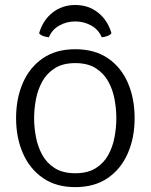

<svg xmlns="http://www.w3.org/2000/svg" viewBox="-20 -756 618 788"><path d="M46 -271Q46 -352 74 -416Q102 -480 156 -517Q210 -554 289 -554Q368.5 -554 422.8 -517Q477 -480 504.8 -416Q532.5 -352 532.5 -271Q532.5 -190 504.2 -126Q476 -62 421.8 -25Q367.5 12 289 12Q210 12 156 -25.5Q102 -63 74 -127Q46 -191 46 -271ZM120 -271Q120 -233.5 127.5 -193.8Q135 -154 153.5 -120.2Q172 -86.5 205 -65.8Q238 -45 289 -45Q340 -45 373 -65.8Q406 -86.5 424.5 -120.2Q443 -154 450.2 -193.8Q457.5 -233.5 457.5 -271Q457.5 -308.5 450.2 -348.2Q443 -388 424.5 -421.5Q406 -455 373 -476Q340 -497 289 -497Q238 -497 205 -476Q172 -455 153.5 -421.5Q135 -388 127.5 -348.2Q120 -308.5 120 -271ZM437.5 -619.5Q431 -611.5 419.8 -607.8Q408.5 -604 397.5 -603Q384.5 -634.5 354.5 -651.2Q324.5 -668 289 -668Q253.5 -668 223.5 -651.2Q193.5 -634.5 180.5 -603Q169.5 -604 158.2 -607.8Q147 -611.5 140.5 -619.5Q156 -673 195.5 -704.2Q235 -735.5 289 -735.5Q343 -735.5 382.5 -704.2Q422 -673 437.5 -619.5Z"/></svg>

Font: Signika Negative SC Light
Style: Regular
Weight: 300
Designer: Anna Giedryś
Foundry: Anna Giedryś
Version: Version 2.000; ttfautohint (v1.8.3) -l 8 -r 50 -G 200 -x 9 -